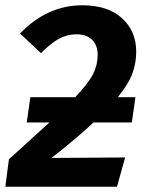

<svg xmlns="http://www.w3.org/2000/svg" viewBox="-27 -707 550 727"><path d="M488.8 -511.2Q488.8 -468.3 473.9 -428Q459 -387.7 418.9 -338.9H485.8L472.2 -243.2H327.1Q261.2 -181.6 168 -108.9L446.8 -110.8L416 0H-6.8L6.8 -104Q148.4 -231.9 160.2 -243.2H74.2L87.9 -338.9H257.8Q308.1 -392.1 325.4 -426.5Q342.8 -460.9 342.8 -499Q342.8 -536.6 321.3 -556.9Q299.8 -577.1 263.2 -577.1Q227.1 -577.1 196 -560.1Q165 -543 127.9 -505.9L48.8 -580.1Q151.4 -687 285.2 -687Q381.3 -687 435.1 -637.9Q488.8 -588.9 488.8 -511.2Z"/></svg>

Font: FiraGO SemiBold
Style: Italic
Weight: 600
Italic angle: -8°
Designer: bBox Type GmbH
Foundry: bBox Type GmbH
Version: Version 1.001;PS 001.001;hotconv 1.0.88;makeotf.lib2.5.64775